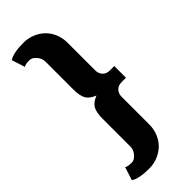

<svg xmlns="http://www.w3.org/2000/svg" viewBox="-272 -678 906 906"><g transform="rotate(-45 180.5 -225.0)"><path d="M117.2 -644.5Q146.5 -644.5 173.1 -633.9Q199.7 -623.3 219.7 -604.5Q239.7 -585.7 251.7 -558Q263.7 -530.3 263.7 -498V-312.5Q263.7 -292 276.5 -277.8Q289.3 -263.7 312.5 -263.7H341.8V-185.5H312.5Q289.3 -185.5 276.5 -171.4Q263.7 -157.2 263.7 -136.7V48.8Q263.7 81.1 251.7 108.8Q239.7 136.5 219.7 155.3Q199.7 174.1 173.1 184.7Q146.5 195.3 117.2 195.3Q46.9 195.3 19.5 175.8L41 109.4Q48.8 117.2 78.1 117.2Q95.5 117.2 111.2 98.8Q127 80.3 127 58.6V-127Q127 -169.7 139.2 -190.8Q151.4 -211.9 184.1 -224.6Q151.4 -237.3 139.2 -258.4Q127 -279.5 127 -322.3V-507.8Q127 -529.5 111.2 -548Q95.5 -566.4 78.1 -566.4Q48.8 -566.4 41 -558.6L19.5 -625Q46.9 -644.5 117.2 -644.5Z"/></g></svg>

Font: Orelega One
Style: Regular
Weight: 400
Version: Version 1.1 ; ttfautohint (v1.8.3)